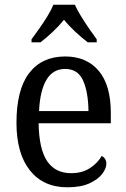

<svg xmlns="http://www.w3.org/2000/svg" viewBox="-20 -786 537 816"><path d="M266 10Q164 10 107 -62Q50 -134 50 -264Q50 -405 104 -475.5Q158 -546 257 -546Q348 -546 399.5 -485Q451 -424 451 -306V-262H144Q146 -152 180.5 -101Q215 -50 282 -50Q330 -50 363 -72Q396 -94 412 -123Q420 -120 426 -111.5Q432 -103 432 -90Q432 -70 414 -46.5Q396 -23 359.5 -6.5Q323 10 266 10ZM356 -314Q355 -395 333 -444Q311 -493 257 -493Q205 -493 177.5 -447Q150 -401 146 -314ZM114 -619Q128 -638 146.5 -664Q165 -690 181.5 -717Q198 -744 207 -766H298Q308 -744 324.5 -717Q341 -690 359 -664Q377 -638 391 -619V-606H353Q327 -626 300 -651Q273 -676 252 -702Q231 -676 204.5 -651Q178 -626 152 -606H114Z"/></svg>

Font: Noto Serif Tamil SemiCondensed
Style: Regular
Weight: 400
Width: 4
Designer: Indian Type Foundry, Tom Grace, and the Monotype Design Team
Foundry: Monotype Imaging Inc.
Version: Version 2.004; ttfautohint (v1.8.4.7-5d5b)